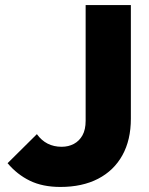

<svg xmlns="http://www.w3.org/2000/svg" viewBox="-20 -729 590 760"><path d="M219 11Q149 11 98.5 -13.5Q48 -38 10 -83L126 -198Q144 -173 168.5 -160.5Q193 -148 224 -148Q251 -148 272.5 -159.5Q294 -171 306.5 -193.5Q319 -216 319 -251V-709H498V-259Q498 -175 464.5 -114.5Q431 -54 368.5 -21.5Q306 11 219 11Z"/></svg>

Font: Outfit Thin ExtraBold
Style: Regular
Weight: 800
Version: Version 1.100;gftools[0.9.27]